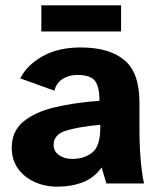

<svg xmlns="http://www.w3.org/2000/svg" viewBox="-20 -688 593 720"><path d="M195 12Q148 12 109 -6Q70 -24 47 -56.5Q24 -89 24 -134Q24 -195 66.5 -231Q109 -267 183 -285Q257 -303 353 -310Q353 -363 336 -385Q319 -407 270 -407Q239 -407 215.5 -392.5Q192 -378 184 -348L56 -394Q81 -444 139.5 -477Q198 -510 283 -510Q389 -510 446 -463Q503 -416 503 -303V-194Q503 -162 505 -125Q507 -88 511 -55Q515 -22 520 0H379L361 -60Q333 -21 290.5 -4.5Q248 12 195 12ZM251 -92Q296 -92 326 -116Q356 -140 356 -208V-220Q277 -213 229 -198.5Q181 -184 181 -145Q181 -121 201 -106.5Q221 -92 251 -92ZM135 -570V-668H434V-570Z"/></svg>

Font: Atkinson Hyperlegible
Style: Bold
Weight: 700
Designer: Elliott Scott, Megan Eiswerth, Linus Boman, Theodore Petrosky
Foundry: Braille Institute
Version: Version 1.006; ttfautohint (v1.8.3)